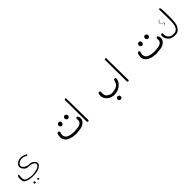

<svg xmlns="http://www.w3.org/2000/svg" viewBox="308 -1757 3384 3384"><g transform="rotate(-45 2000.0 -65.0)"><path d="M18.1 16.6Q18.1 70.8 35.6 96.7Q52.2 120.6 117.7 139.6Q162.1 150.9 217.3 150.9Q267.1 150.9 309.6 143.6Q364.7 134.3 393.6 113.3Q431.6 85.9 436.5 65.4Q439 53.7 439 43.9Q439 34.2 437 26.4Q432.6 9.8 403.3 -17.6Q374.5 -44.4 325.7 -45.4Q267.1 -46.4 231 -71.8Q193.4 -97.7 188 -122.1Q186.5 -127.4 186.5 -132.8Q186.5 -153.3 204.6 -172.9Q225.1 -194.8 242.9 -201.7Q260.7 -208.5 286.6 -210.4Q291.5 -210.9 296.4 -210.9Q318.4 -210.9 342.8 -203.1Q370.1 -194.3 396.5 -181.6Q397.5 -181.6 398.9 -181.6Q404.3 -181.6 408.2 -183.6L413.1 -191.4Q413.1 -192.9 413.1 -193.4Q413.1 -193.8 413.1 -194.3Q413.1 -194.8 412.8 -195.8Q412.6 -196.8 412.6 -197.5Q412.6 -198.2 412.1 -199.2Q411.6 -200.7 410.6 -202.1Q378.4 -220.7 344.2 -229.5Q313 -237.3 292.5 -237.3Q272 -237.3 252.9 -232.4Q221.7 -224.1 202.1 -208.5Q181.6 -191.9 171.9 -178.2Q163.1 -165.5 159.7 -145.5Q158.7 -139.2 158.7 -133.3Q158.7 -119.1 163.1 -107.4Q171.4 -84.5 200.7 -54.2Q227.5 -25.9 282.2 -24.9Q354.5 -23.9 391.1 5.4Q412.6 22 412.6 43.5Q412.6 54.2 407.2 64Q396 85.9 369.6 98.6Q354.5 106 335 110.8Q284.7 123.5 240.7 127.4Q228.5 128.4 216.3 128.4Q184.1 128.4 152.3 120.6Q109.9 110.4 88.4 100.6Q61.5 88.4 55.7 56.6Q53.2 45.4 53.2 24.2Q53.2 2.9 57.1 -32.7Q57.6 -35.6 57.6 -37.1Q57.6 -42 55.7 -45.9L47.9 -49.8Q46.9 -49.8 44.9 -49.8Q40 -49.8 35.6 -47.4Q18.1 -28.3 18.1 16.6ZM246.6 263.2Q250.5 263.2 254.4 262.7Q262.2 261.2 265.6 258.3Q266.6 257.8 266.6 255.9Q266.6 253.9 266.6 252.9Q266.6 252 266.1 250Q265.6 248 265.1 245.8Q264.6 243.7 263.9 241.9Q263.2 240.2 262.2 238.8Q258.8 231.9 252 230Q248 228.5 244.1 228.5Q239.7 228.5 235.4 232.9Q231 237.3 231 245.1Q231 248 231.2 250.2Q231.4 252.4 232.4 254.4Q235.4 263.2 246.6 263.2ZM137.2 250Q137.2 256.8 140.1 259.8Q143.1 262.7 147.7 264.6Q152.3 266.6 161.6 266.6Q164.6 266.6 167.5 265.6Q170.4 264.6 171.4 263.7Q172.4 262.7 172.9 261.2Q175.8 254.9 175.8 249.5Q175.8 238.3 171.4 233.9Q167.5 230.5 160.6 228Q153.8 225.6 150.4 225.6Q146.5 225.6 144.5 227.5Q139.2 232.9 137.7 245.1Q137.2 247.6 137.2 250Z M1397 -202.1Q1387.7 -211.4 1371.6 -213.9Q1367.7 -214.8 1364.3 -214.8Q1351.1 -214.8 1341.3 -204.6Q1327.6 -191.4 1327.6 -173.3Q1327.6 -156.2 1340.3 -143.1Q1351.6 -132.3 1364.7 -129.4Q1380.9 -129.9 1394 -139.6L1397.9 -143.1Q1408.7 -153.3 1408.7 -171.9Q1408.7 -190.4 1397 -202.1ZM1244.1 -164.6Q1244.1 -177.7 1237.3 -188.5Q1226.6 -204.6 1205.1 -204.6Q1189 -204.6 1176.8 -192.4Q1163.6 -179.2 1163.6 -160.6Q1163.6 -144 1175.3 -132.3Q1188.5 -119.6 1201.2 -117.7Q1217.3 -117.7 1228.5 -126.5Q1239.7 -135.3 1243.2 -154.8Q1244.1 -159.7 1244.1 -164.6ZM1039.1 2.4Q1039.1 28.8 1045.9 47.9Q1053.7 71.3 1080.6 99.1Q1107.9 127 1158 142.8Q1208 158.7 1262.7 160.6Q1329.1 160.6 1390.6 150.9Q1458 140.6 1499.5 99.1Q1527.3 71.3 1531.7 37.6Q1532.7 29.8 1532.7 23.4Q1532.7 17.1 1532.5 11.7Q1532.2 6.3 1531 0.2Q1529.8 -5.9 1527.8 -11.7Q1524.4 -23.9 1517.6 -36.1L1504.4 -42.5Q1502.9 -43 1502 -43Q1489.7 -43 1481.9 -36.6Q1476.1 -28.8 1474.1 -18.6Q1477.1 -3.9 1477.1 8.3Q1477.1 20.5 1475.6 30.3Q1471.2 53.7 1456.1 67.9Q1430.2 92.3 1384.8 100.1Q1343.3 106.9 1295.9 108.9Q1287.1 109.4 1279.3 109.4Q1271.5 109.4 1259.8 108.9Q1232.4 107.9 1200.7 102.1Q1144.5 91.3 1117.7 64.5Q1096.2 43 1091.8 10.3Q1090.8 2.9 1090.8 -6.1Q1090.8 -15.1 1092.8 -25.4Q1096.2 -43 1105 -59.6Q1105.5 -60.5 1105.5 -62.3Q1105.5 -64 1105.2 -66.4Q1105 -68.8 1104 -71.3Q1103 -76.2 1100.1 -80.6L1085 -87.9Q1082 -88.4 1079.1 -88.4Q1066.4 -88.4 1056.6 -80.6Q1041.5 -43.5 1039.6 -10.3Q1039.1 -3.4 1039.1 2.4Z M1582.5 156.2Q1583.5 156.2 1585.9 156.2Q1592.3 156.2 1599.1 150.9L1605 140.1L1598.1 -403.3L1593.8 -413.1L1583.5 -418Q1582 -418 1581.1 -418Q1572.8 -418 1566.9 -413.6Q1562.5 -407.7 1562 -399.9L1565.9 131.8Q1565.9 142.6 1571.3 150.9Z M2238.8 151.4Q2282.2 151.4 2321.8 139.6Q2366.7 127 2405.5 93Q2444.3 59.1 2456.1 34.7Q2467.8 8.8 2471.2 -18.6Q2472.2 -23.4 2472.2 -26.4Q2472.2 -37.6 2466.3 -44.9L2451.7 -52.2Q2450.2 -52.7 2449.2 -52.7Q2438 -52.7 2430.7 -47.4Q2420.4 -23.9 2413.1 1.5Q2404.3 33.7 2380.1 54.4Q2356 75.2 2327.9 83.5Q2299.8 91.8 2270.5 97.2Q2225.6 104.5 2190.9 90.8Q2170.9 82.5 2146 65.4Q2111.8 41 2111.8 -22.5Q2111.8 -34.2 2112.5 -41.7Q2113.3 -49.3 2113.3 -51.8Q2113.3 -63 2107.9 -70.8L2093.3 -77.6Q2091.8 -78.1 2090.8 -78.1Q2078.6 -78.1 2069.8 -71.8Q2057.1 -48.8 2057.1 -19Q2057.1 10.7 2065.9 38.1Q2075.2 65.9 2104.2 94.7Q2133.3 123.5 2163.3 135.3Q2193.4 147 2226.6 150.9Q2232.4 151.4 2238.8 151.4ZM2303.7 256.3Q2304.7 250.5 2304.7 246.1Q2304.7 230 2294.4 219.7Q2285.6 210.9 2270 208.5Q2266.1 207.5 2262.7 207.5Q2248.5 207.5 2238.3 217.8Q2225.1 231.4 2225.1 249Q2225.1 261.7 2234.9 272Q2247.1 284.2 2262.2 287.6Q2279.3 287.1 2290.5 281.2Q2299.8 275.4 2303.7 256.3Z M2582.5 156.2Q2583.5 156.2 2585.9 156.2Q2592.3 156.2 2599.1 150.9L2605 140.1L2598.1 -403.3L2593.8 -413.1L2583.5 -418Q2582 -418 2581.1 -418Q2572.8 -418 2566.9 -413.6Q2562.5 -407.7 2562 -399.9L2565.9 131.8Q2565.9 142.6 2571.3 150.9Z M3397 -202.1Q3387.7 -211.4 3371.6 -213.9Q3367.7 -214.8 3364.3 -214.8Q3351.1 -214.8 3341.3 -204.6Q3327.6 -191.4 3327.6 -173.3Q3327.6 -156.2 3340.3 -143.1Q3351.6 -132.3 3364.7 -129.4Q3380.9 -129.9 3394 -139.6L3397.9 -143.1Q3408.7 -153.3 3408.7 -171.9Q3408.7 -190.4 3397 -202.1ZM3244.1 -164.6Q3244.1 -177.7 3237.3 -188.5Q3226.6 -204.6 3205.1 -204.6Q3189 -204.6 3176.8 -192.4Q3163.6 -179.2 3163.6 -160.6Q3163.6 -144 3175.3 -132.3Q3188.5 -119.6 3201.2 -117.7Q3217.3 -117.7 3228.5 -126.5Q3239.7 -135.3 3243.2 -154.8Q3244.1 -159.7 3244.1 -164.6ZM3039.1 2.4Q3039.1 28.8 3045.9 47.9Q3053.7 71.3 3080.6 99.1Q3107.9 127 3158 142.8Q3208 158.7 3262.7 160.6Q3329.1 160.6 3390.6 150.9Q3458 140.6 3499.5 99.1Q3527.3 71.3 3531.7 37.6Q3532.7 29.8 3532.7 23.4Q3532.7 17.1 3532.5 11.7Q3532.2 6.3 3531 0.2Q3529.8 -5.9 3527.8 -11.7Q3524.4 -23.9 3517.6 -36.1L3504.4 -42.5Q3502.9 -43 3502 -43Q3489.7 -43 3481.9 -36.6Q3476.1 -28.8 3474.1 -18.6Q3477.1 -3.9 3477.1 8.3Q3477.1 20.5 3475.6 30.3Q3471.2 53.7 3456.1 67.9Q3430.2 92.3 3384.8 100.1Q3343.3 106.9 3295.9 108.9Q3287.1 109.4 3279.3 109.4Q3271.5 109.4 3259.8 108.9Q3232.4 107.9 3200.7 102.1Q3144.5 91.3 3117.7 64.5Q3096.2 43 3091.8 10.3Q3090.8 2.9 3090.8 -6.1Q3090.8 -15.1 3092.8 -25.4Q3096.2 -43 3105 -59.6Q3105.5 -60.5 3105.5 -62.3Q3105.5 -64 3105.2 -66.4Q3105 -68.8 3104 -71.3Q3103 -76.2 3100.1 -80.6L3085 -87.9Q3082 -88.4 3079.1 -88.4Q3066.4 -88.4 3056.6 -80.6Q3041.5 -43.5 3039.6 -10.3Q3039.1 -3.4 3039.1 2.4Z M3766.1 -121.1Q3766.1 -128.9 3755.4 -137.2Q3748.5 -142.1 3738.8 -145Q3714.8 -152.3 3707 -169.9Q3704.6 -175.8 3704.6 -181.6Q3704.6 -187.5 3706.1 -191.4Q3707.5 -195.3 3709 -198.2Q3718.8 -214.4 3752 -231.9Q3727.1 -229 3712.4 -214.4Q3697.3 -199.2 3697.3 -183.1Q3697.3 -169.9 3710.9 -157.2Q3728 -141.6 3739.3 -138.7Q3749.5 -135.7 3753.9 -128.4Q3756.3 -124 3756.3 -119.4Q3756.3 -114.7 3754.9 -111.3Q3752 -103.5 3745.1 -96.2Q3730 -81.5 3701.7 -78.1Q3701.7 -77.1 3701.7 -76.2L3703.6 -75.7Q3730 -84 3745.1 -91.3Q3758.3 -97.7 3764.2 -111.8Q3766.1 -117.2 3766.1 -121.1ZM3568.8 4.4Q3568.8 35.2 3577.1 62Q3586.4 90.8 3617.7 122.1Q3642.6 147 3663.1 152.3Q3688 158.7 3713.4 163.6Q3725.6 164.6 3735.1 164.6Q3744.6 164.6 3757.3 164.1Q3770 163.6 3781.5 161.6Q3793 159.7 3798.1 158Q3803.2 156.2 3808.6 153.6Q3814 150.9 3819.3 147.5Q3835.9 136.2 3852.1 117.2Q3885.3 78.1 3893.6 32.2Q3902.8 -16.1 3904.3 -78.6Q3905.3 -126 3905.3 -156Q3905.3 -186 3905 -222.7Q3904.8 -259.3 3903.1 -295.4Q3901.4 -331.5 3894 -361.8L3885.7 -366.2Q3884.8 -366.2 3882.3 -366.2Q3876 -366.2 3870.6 -361.8Q3866.2 -356.4 3864.7 -348.6Q3869.1 -160.6 3869.1 -94.7Q3869.1 -26.4 3860.6 20.8Q3852.1 67.9 3826.2 95.7Q3799.3 125 3769 127.9Q3757.3 128.9 3750 128.9Q3742.7 128.9 3733.6 128.7Q3724.6 128.4 3707.5 127Q3669.4 123 3639.6 90.3Q3611.8 60.1 3611.8 5.4Q3611.8 0.5 3611.8 -1.7Q3611.8 -3.9 3611.8 -5.4Q3611.8 -14.2 3608.4 -20L3597.7 -25.4Q3596.2 -25.4 3594.2 -25.4Q3585 -25.4 3578.1 -19Q3571.3 -10.7 3568.8 -0.5Q3568.8 2 3568.8 4.4Z"/></g></svg>

Font: NaikaiFont
Style: ExtraLight
Weight: 200
Version: Version 1.89